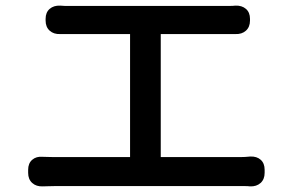

<svg xmlns="http://www.w3.org/2000/svg" viewBox="-20 -697 1040 682"><path d="M80 -94Q80 -117 94.5 -129.5Q109 -142 131 -140Q140 -140 150 -139.5Q160 -139 173 -139H442V-576H231Q215 -576 210 -576Q205 -576 194 -576Q171 -575 156.5 -588Q142 -601 142 -624V-630Q142 -653 156.5 -665.5Q171 -678 194 -677Q205 -676 209.5 -676Q214 -676 231 -676H778Q789 -676 798.5 -676Q808 -676 816 -677Q839 -678 853.5 -665.5Q868 -653 868 -630V-624Q868 -601 853.5 -588Q839 -575 816 -576Q807 -576 803.5 -576Q800 -576 778 -576H551V-139H833Q841 -139 850.5 -139.5Q860 -140 869 -141Q892 -142 906 -129.5Q920 -117 920 -94V-83Q920 -60 905.5 -47Q891 -34 868 -35Q861 -36 851 -36Q841 -36 833 -36H173Q160 -36 150 -35.5Q140 -35 132 -35Q109 -34 94.5 -47Q80 -60 80 -83Z"/></svg>

Font: Chiron GoRound TC M
Style: Regular
Weight: 500
Designer: Ryoko NISHIZUKA 西塚涼子 (kana, bopomofo & ideographs); Paul D. Hunt (Latin, Greek & Cyrillic); Sandoll Communications 산돌커뮤니
Foundry: Adobe
Version: Version 1.000;hotconv 1.1.1;makeotfexe 2.6.0